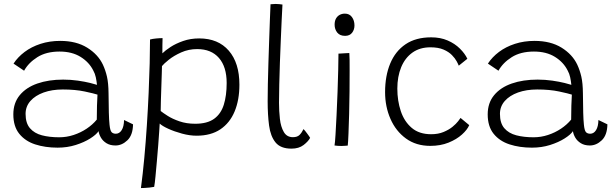

<svg xmlns="http://www.w3.org/2000/svg" viewBox="-20 -736 3095 972"><path d="M271.5 11.5Q209 11.5 158.2 -5Q107.5 -21.5 77.5 -58.8Q47.5 -96 47.5 -157Q47.5 -215 80 -254.2Q112.5 -293.5 169.2 -313.2Q226 -333 300 -333Q338 -333 374.2 -327.8Q410.5 -322.5 436.8 -316Q463 -309.5 471 -306.5Q469 -326 465 -344.8Q461 -363.5 452.5 -378.5Q431.5 -421 388 -448Q344.5 -475 281.5 -475Q214 -475 169 -446.5Q124 -418 102 -378L48.5 -414Q70 -447 104.5 -473Q139 -499 185 -514Q231 -529 285 -529Q366 -529 421.2 -494.8Q476.5 -460.5 501 -408.5Q514 -380.5 521.5 -348Q529 -315.5 529.5 -264Q530 -204.5 531 -166.2Q532 -128 534.5 -104.5Q537.5 -75 545 -67Q552.5 -59 566.5 -59Q584.5 -59 596 -77.2Q607.5 -95.5 608 -128.5L653.5 -106.5Q652.5 -52 625 -25.8Q597.5 0.5 564.5 0.5Q537.5 0.5 519 -11Q500.5 -22.5 490.8 -39.5Q481 -56.5 479 -72Q467.5 -54.5 436.8 -35Q406 -15.5 363.2 -2Q320.5 11.5 271.5 11.5ZM279.5 -41Q317.5 -41 353 -52.8Q388.5 -64.5 418.5 -84.5Q448.5 -104.5 470 -130.5Q470 -171.5 471 -201Q472 -230.5 473.5 -257Q457 -262.5 409 -272.8Q361 -283 298 -283Q243.5 -283 201 -267.8Q158.5 -252.5 134 -224.8Q109.5 -197 109.5 -159.5Q109.5 -112.5 131.8 -86.8Q154 -61 192.2 -51Q230.5 -41 279.5 -41Z M693.5 216Q703 145 710.5 63.8Q718 -17.5 723.5 -101.8Q729 -186 732.5 -265.8Q736 -345.5 737.8 -415Q739.5 -484.5 739.5 -536Q752 -539.5 770 -541.2Q788 -543 803 -543Q802.5 -532 802.2 -508Q802 -484 802 -466Q816.5 -480.5 843.2 -498Q870 -515.5 907.2 -528.5Q944.5 -541.5 988.5 -541.5Q1084.5 -541.5 1138.2 -479.5Q1192 -417.5 1192 -307.5Q1192 -230 1167.8 -171.8Q1143.5 -113.5 1095.5 -81.2Q1047.5 -49 975 -49Q940.5 -49 901.8 -59.5Q863 -70 831.8 -84.2Q800.5 -98.5 788.5 -110.5Q788 -100 786 -70.5Q784 -41 781 -1.2Q778 38.5 774.2 80Q770.5 121.5 767.2 156.5Q764 191.5 760.5 210Q750 212 736.8 213.5Q723.5 215 711.8 215.5Q700 216 693.5 216ZM968.5 -109.5Q1029 -109.5 1063.8 -134.5Q1098.5 -159.5 1113 -205.8Q1127.5 -252 1127.5 -316Q1127.5 -397.5 1088.5 -442.5Q1049.5 -487.5 978 -487.5Q935 -487.5 897.5 -470.8Q860 -454 834.5 -433.5Q809 -413 800 -401.5Q800 -392 799 -363Q798 -334 796.8 -297Q795.5 -260 794.5 -226.2Q793.5 -192.5 793.5 -174Q804.5 -165 828.8 -149.5Q853 -134 888.5 -121.8Q924 -109.5 968.5 -109.5Z M1550 -38Q1540.5 -20 1516.8 -1.8Q1493 16.5 1455.5 16.5Q1400.5 16.5 1375 -14.8Q1349.5 -46 1342.2 -100.5Q1335 -155 1335 -223Q1335 -259.5 1336 -309.5Q1337 -359.5 1338.8 -416Q1340.5 -472.5 1342.5 -528.2Q1344.5 -584 1346.2 -632.5Q1348 -681 1349.5 -714.5Q1364 -716 1376 -716Q1385 -716 1393.8 -715Q1402.5 -714 1410 -713Q1408 -682.5 1406 -635.2Q1404 -588 1401.5 -532.2Q1399 -476.5 1397 -418.5Q1395 -360.5 1393.8 -308Q1392.5 -255.5 1392.5 -216Q1392.5 -174 1397 -134Q1401.5 -94 1416.8 -67.8Q1432 -41.5 1463 -41.5Q1485 -41.5 1496.5 -53Q1508 -64.5 1516.5 -82.5Q1519.5 -80 1524.5 -73.8Q1529.5 -67.5 1535 -60Q1540.5 -52.5 1544.8 -46.5Q1549 -40.5 1550 -38Z M1740.5 1Q1734 1.5 1725 2.2Q1716 3 1707.5 3Q1697 3 1688.5 2.2Q1680 1.5 1673.5 0.5Q1676 -12.5 1678.5 -54Q1681 -95.5 1683.8 -152.2Q1686.5 -209 1688.8 -269.2Q1691 -329.5 1692.2 -381.8Q1693.5 -434 1693.5 -464.5Q1696 -464.5 1703.5 -465Q1711 -465.5 1720 -466Q1729 -466.5 1737 -467Q1745 -467.5 1748.5 -467.5Q1749.5 -455 1749.8 -431.8Q1750 -408.5 1750 -378.5Q1750 -331.5 1749.5 -273.8Q1749 -216 1747.5 -159.5Q1746 -103 1744.2 -59.8Q1742.5 -16.5 1740.5 1ZM1727 -554.5Q1700.5 -554.5 1687.2 -571.2Q1674 -588 1674 -611Q1674 -630 1681 -642.2Q1688 -654.5 1699.8 -660.8Q1711.5 -667 1726 -667Q1749 -667 1761.8 -649.5Q1774.5 -632 1774.5 -607Q1774.5 -586 1762.5 -570.2Q1750.5 -554.5 1727 -554.5Z M2355.5 -102.5Q2345.5 -79 2318.5 -54.8Q2291.5 -30.5 2250.8 -14Q2210 2.5 2158.5 2.5Q2086.5 2.5 2035.2 -34.8Q1984 -72 1956.8 -134Q1929.5 -196 1929.5 -269.5Q1929.5 -352 1955.5 -414.5Q1981.5 -477 2033.2 -512Q2085 -547 2163 -547Q2209.5 -547 2246 -531.2Q2282.5 -515.5 2308 -490.2Q2333.5 -465 2346 -438.5L2302.5 -403.5Q2300 -410.5 2292 -425.5Q2284 -440.5 2268 -457Q2252 -473.5 2225.5 -485Q2199 -496.5 2159 -496.5Q2105.5 -496.5 2068 -469.8Q2030.5 -443 2011 -395.8Q1991.5 -348.5 1991.5 -287.5Q1991.5 -226 2009 -173.5Q2026.5 -121 2064.2 -88.8Q2102 -56.5 2162.5 -56.5Q2198.5 -56.5 2225.5 -67.8Q2252.5 -79 2270.8 -94Q2289 -109 2299.2 -122.2Q2309.5 -135.5 2311.5 -139Z M2673 11.5Q2610.5 11.5 2559.8 -5Q2509 -21.5 2479 -58.8Q2449 -96 2449 -157Q2449 -215 2481.5 -254.2Q2514 -293.5 2570.8 -313.2Q2627.5 -333 2701.5 -333Q2739.5 -333 2775.8 -327.8Q2812 -322.5 2838.2 -316Q2864.5 -309.5 2872.5 -306.5Q2870.5 -326 2866.5 -344.8Q2862.5 -363.5 2854 -378.5Q2833 -421 2789.5 -448Q2746 -475 2683 -475Q2615.5 -475 2570.5 -446.5Q2525.5 -418 2503.5 -378L2450 -414Q2471.5 -447 2506 -473Q2540.5 -499 2586.5 -514Q2632.5 -529 2686.5 -529Q2767.5 -529 2822.8 -494.8Q2878 -460.5 2902.5 -408.5Q2915.5 -380.5 2923 -348Q2930.5 -315.5 2931 -264Q2931.5 -204.5 2932.5 -166.2Q2933.5 -128 2936 -104.5Q2939 -75 2946.5 -67Q2954 -59 2968 -59Q2986 -59 2997.5 -77.2Q3009 -95.5 3009.5 -128.5L3055 -106.5Q3054 -52 3026.5 -25.8Q2999 0.5 2966 0.5Q2939 0.5 2920.5 -11Q2902 -22.5 2892.2 -39.5Q2882.5 -56.5 2880.5 -72Q2869 -54.5 2838.2 -35Q2807.5 -15.5 2764.8 -2Q2722 11.5 2673 11.5ZM2681 -41Q2719 -41 2754.5 -52.8Q2790 -64.5 2820 -84.5Q2850 -104.5 2871.5 -130.5Q2871.5 -171.5 2872.5 -201Q2873.5 -230.5 2875 -257Q2858.5 -262.5 2810.5 -272.8Q2762.5 -283 2699.5 -283Q2645 -283 2602.5 -267.8Q2560 -252.5 2535.5 -224.8Q2511 -197 2511 -159.5Q2511 -112.5 2533.2 -86.8Q2555.5 -61 2593.8 -51Q2632 -41 2681 -41Z"/></svg>

Font: Grandstander Thin ExtraLight
Style: Regular
Weight: 250
Version: Version 1.200